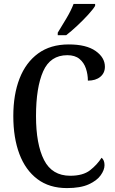

<svg xmlns="http://www.w3.org/2000/svg" viewBox="-20 -951 588 981"><path d="M322 10Q232 10 171 -36Q110 -82 79 -164.5Q48 -247 48 -358Q48 -468 80 -550Q112 -632 175 -678Q238 -724 331 -724Q421 -724 468.5 -690.5Q516 -657 516 -610Q516 -578 492.5 -558.5Q469 -539 429 -539Q429 -571 419 -601Q409 -631 386 -650Q363 -669 324 -669Q237 -669 200.5 -586.5Q164 -504 164 -358Q164 -214 205 -133.5Q246 -53 339 -53Q404 -53 440 -81Q476 -109 499 -145Q514 -133 514 -107Q514 -83 494.5 -55.5Q475 -28 433 -9Q391 10 322 10ZM275 -784Q296 -818 319.5 -857.5Q343 -897 356 -931H466V-921Q456 -904 430.5 -876Q405 -848 374.5 -819.5Q344 -791 318 -771H275Z"/></svg>

Font: Noto Serif Tamil Condensed Medium
Style: Italic
Weight: 500
Width: 3
Italic angle: -12°
Designer: Indian Type Foundry, Tom Grace, and the Monotype Design Team
Foundry: Monotype Imaging Inc.
Version: Version 2.003; ttfautohint (v1.8.4.7-5d5b)